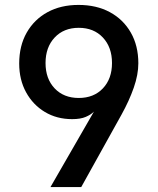

<svg xmlns="http://www.w3.org/2000/svg" viewBox="-20 -760 640 780"><path d="M185 0 363 -309 361 -306Q349 -294 328 -285Q307 -276 273 -276Q211 -276 162.5 -305Q114 -334 86 -385Q58 -436 58 -502Q58 -574 88.5 -627.5Q119 -681 173 -710.5Q227 -740 299 -740Q372 -740 426.5 -710.5Q481 -681 511.5 -627.5Q542 -574 542 -503Q542 -457 523.5 -404Q505 -351 474 -295L310 0ZM300 -362Q361 -362 398 -401Q435 -440 435 -504Q435 -568 398 -607.5Q361 -647 300 -647Q239 -647 202 -607.5Q165 -568 165 -504Q165 -440 202 -401Q239 -362 300 -362Z"/></svg>

Font: JetBrains Mono NL SemiBold
Style: Regular
Weight: 600
Designer: Philipp Nurullin, Konstantin Bulenkov
Foundry: JetBrains
Version: Version 2.304; ttfautohint (v1.8.4.7-5d5b)